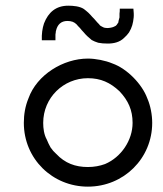

<svg xmlns="http://www.w3.org/2000/svg" viewBox="-20 -662 585 688"><path d="M129.9 -517.6H178.7V-536.1C178.7 -539.1 178.7 -541 179.7 -543.9C179.7 -546.9 179.7 -548.8 180.7 -551.8C185.5 -573.2 198.2 -586.9 221.7 -586.9C228.5 -586.9 234.4 -585.9 240.2 -584C245.1 -582 250 -579.1 253.9 -575.2C257.8 -570.3 261.7 -566.4 266.6 -561.5C270.5 -556.6 274.4 -551.8 279.3 -546.9C288.1 -536.1 297.9 -527.3 308.6 -518.6C315.4 -514.6 323.2 -511.7 332 -508.8C341.8 -506.8 353.5 -505.9 366.2 -505.9C387.7 -505.9 409.2 -510.7 424.8 -526.4C431.6 -532.2 437.5 -539.1 442.4 -545.9C453.1 -563.5 457 -579.1 459 -599.6C460 -609.4 459 -620.1 458 -630.9H409.2C409.2 -624 409.2 -618.2 408.2 -613.3V-599.6C407.2 -594.7 406.2 -591.8 405.3 -588.9C404.3 -585.9 404.3 -583 404.3 -582C402.3 -579.1 400.4 -576.2 398.4 -573.2C396.5 -570.3 393.6 -568.4 390.6 -567.4C384.8 -563.5 371.1 -561.5 364.3 -561.5C358.4 -561.5 352.5 -562.5 347.7 -565.4C342.8 -567.4 337.9 -570.3 335 -575.2C331.1 -579.1 327.1 -583 323.2 -587.9C319.3 -592.8 315.4 -596.7 310.5 -601.6C306.6 -606.4 301.8 -611.3 296.9 -616.2C292 -621.1 286.1 -625 280.3 -629.9C265.6 -639.6 242.2 -641.6 224.6 -641.6C180.7 -641.6 153.3 -618.2 137.7 -578.1C131.8 -560.5 128.9 -540 129.9 -517.6ZM525.4 -221.7C525.4 -250 519.5 -283.2 507.8 -309.6C489.3 -360.4 435.5 -416 382.8 -434.6C357.4 -445.3 322.3 -452.1 294.9 -452.1C207 -452.1 112.3 -394.5 82 -309.6C70.3 -281.2 65.4 -252 65.4 -221.7C65.4 -92.8 168 6.8 294.9 6.8C423.8 6.8 525.4 -94.7 525.4 -221.7ZM455.1 -221.7C455.1 -159.2 414.1 -98.6 356.4 -74.2C337.9 -67.4 317.4 -63.5 294.9 -63.5C250 -63.5 212.9 -77.1 181.6 -110.4C173.8 -117.2 167 -125 161.1 -133.8C156.2 -142.6 151.4 -152.3 147.5 -162.1C137.7 -179.7 134.8 -202.1 134.8 -221.7C134.8 -311.5 207 -381.8 294.9 -381.8C340.8 -381.8 375 -366.2 408.2 -335C439.5 -301.8 455.1 -267.6 455.1 -221.7Z"/></svg>

Font: My Font
Style: Regular
Weight: 400
Designer: Alfredo Marco Pradil
Version: Version 0.001